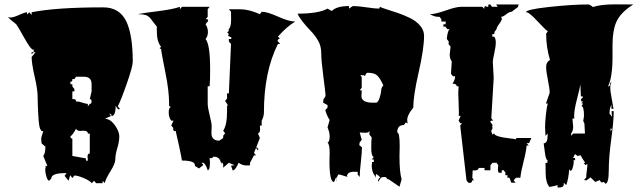

<svg xmlns="http://www.w3.org/2000/svg" viewBox="-20 -766 2913 877"><path d="M124.5 -710Q235.8 -732.4 451.7 -732.4Q526.4 -732.4 557.6 -667Q586.4 -605 586.4 -484.4Q586.4 -462.4 559.6 -385.3Q532.7 -308.1 518.1 -280.3L528.3 -268.1L519.5 -266.6L508.3 -282.2Q508.3 -235.8 488.8 -235.8L489.3 -240.7Q489.3 -242.2 486.1 -244.4Q482.9 -246.6 480 -246.6H479.5L486.8 -235.8L459.5 -224.1Q485.4 -221.7 505.1 -193.6Q524.9 -165.5 524.9 -142.8Q524.9 -120.1 515.9 -89.8Q506.8 -59.6 506.8 -39.3Q506.8 -19 484.6 16.1Q462.4 51.3 458.5 70.3L448.7 59.6V70.8H418.9L409.7 59.6L399.4 70.8Q390.1 59.1 362.3 47.4Q334.5 35.6 319.8 35.6L310.5 47.4L300.8 34.2L293 59.6L274.9 37.1L284.2 24.9H275.9Q214.4 24.9 214.4 49.3L204.6 59.6Q197.3 59.1 191.9 40.3Q186.5 21.5 186.5 9.8L189 -9.3L192.9 -6.8L195.8 -9.3L177.7 -53.7Q187.5 -64.9 187.5 -98.6L186 -97.2L169.9 -111.3L168 -132.3Q168 -137.7 177.7 -167H169.9L163.1 -178.2Q157.7 -189.5 154.8 -241.2Q151.9 -293 151.9 -325Q151.9 -356.9 138.2 -416.5Q124.5 -476.1 124.5 -505.9L142.6 -528.3L133.8 -526.9V-540.5L130.9 -539.1Q121.1 -539.1 90.6 -593.5Q60.1 -647.9 55.2 -653.6Q50.3 -659.2 36.4 -669.4Q22.5 -679.7 16.6 -688L26.4 -686Q41.5 -686 66.4 -697.5Q91.3 -709 103.5 -710V-699.7L113.8 -710L124.5 -697.8ZM398.4 -381.3Q398.4 -415.5 363.3 -415.5H327.6L319.8 -404.8H310.5Q310.5 -397 309.1 -395Q307.6 -393.1 301.8 -393.1V-381.3H310.5V-371.1L319.8 -359.4V-348.6H310.5V-313.5H315.4Q327.6 -313.5 327.6 -302.7Q340.8 -302.7 356.9 -297.1Q373 -291.5 381.3 -291.5V-280.3L390.1 -291.5Q398.4 -291.5 398.4 -302.5Q398.4 -313.5 390.1 -313.5L398.4 -348.6ZM381.3 -31.7 379.9 -51.8Q379.9 -64.9 390.1 -64.9V-155.8H381.3Q381.3 -168.9 361.3 -168.9L346.2 -168Q331.1 -168 327.6 -178.2Q308.6 -144.5 301.8 -144.5Q301.8 -132.8 310.5 -132.8V-53.7L372.1 -42.5Q372.1 -31.7 374.5 -30.8Q374.5 -32.7 377 -32.7ZM124.5 -517.6V-528.3Q130.9 -528.3 133.8 -526.9Q128.9 -524.4 124.5 -517.6Z M1035.2 -9.3 1051.8 -11.2 1025.4 -22.5 999.5 0V-15.1Q997.6 -23.4 990.7 -23.4V-14.2Q988.8 -30.8 981.2 -40.5Q973.6 -50.3 954.6 -50.3Q950.2 -43.5 944.6 -43.5Q939 -43.5 937.5 -44.4L939 -24.9Q939 11.7 928.7 11.7Q921.4 -13.2 909.2 -22.5Q902.8 -22.5 900.9 -21.5L909.2 -12.7L889.2 3.4L870.6 -7.8Q870.6 -22 857.9 -26.4Q841.8 -32.7 811 -32.7Q811 -38.6 797.1 -102.8Q783.2 -167 782.2 -168.9Q780.3 -167 778.1 -167Q775.9 -167 773.2 -170.2Q770.5 -173.3 770.5 -176Q770.5 -178.7 772.5 -180.7L762.2 -192.4L772.5 -214.8H762.2Q751.5 -227.5 750.7 -250Q750 -272.5 759.8 -277.3L752.4 -282.2V-293Q752.4 -350.6 735.8 -432.9Q719.2 -515.1 715.3 -543H709L715.3 -553.2Q696.3 -575.2 696.3 -625V-644.5Q688.5 -653.8 679.4 -666Q670.4 -678.2 666.5 -682.9Q662.6 -687.5 654.8 -692.9Q642.6 -701.2 608.4 -701.2Q627 -705.6 699.2 -714.6Q771.5 -723.6 801.8 -734.9V-723.6L811 -734.9H937.5L928.7 -723.6V-689L918.9 -678.2Q919.4 -678.7 922.9 -678.7Q930.7 -678.7 930.7 -671.4Q930.7 -669.4 928.7 -667.5L918.9 -655.3Q929.7 -638.7 929.7 -619.6Q929.7 -600.6 918.9 -587.9Q939.9 -563.5 939.9 -448.2Q939.9 -397.5 937.5 -372.1H928.7V-293Q928.7 -275.4 937.7 -239.5Q946.8 -203.6 946.8 -189.9L945.8 -158.2Q945.8 -123.5 981.4 -123.5L999.5 -135.7V-146.5L1008.3 -157.2L999.5 -168.9Q1017.1 -195.3 1017.1 -256.8V-282.2L1021 -285.2L1008.3 -305.2L1017.1 -315.9V-339.8H1025.4L1035.2 -565.4L1025.4 -576.2V-587.9H1035.2Q1037.1 -590.3 1037.1 -593Q1037.1 -595.7 1029.5 -598.4Q1022 -601.1 1022 -603.3Q1022 -605.5 1025.4 -610.4L1017.1 -620.1L1018.6 -619.6Q1020.5 -619.6 1022.9 -622.6Q1025.4 -625.5 1025.4 -627.4Q1025.4 -629.4 1023.4 -630.4Q1035.6 -642.6 1035.6 -674.3Q1035.6 -706.1 1035.2 -712.4L1025.4 -723.6H1078.6Q1116.7 -723.6 1167 -701.2L1175.3 -712.4Q1200.7 -712.4 1250.5 -689.9Q1300.3 -667.5 1328.6 -667.5Q1289.6 -644.5 1249.5 -598.6L1259.3 -589.4H1257.3Q1253.9 -589.4 1251 -586.2Q1248 -583 1248 -580.1Q1248 -577.1 1249.5 -576.2L1260.3 -565.4H1249.5Q1185.5 -438 1185.5 -252.4Q1185.5 -233.9 1175.3 -214.8V-192.4H1167L1168 -178.2Q1168 -157.2 1158.2 -157.2L1167 -135.7L1149.4 -90.3Q1150.4 -92.3 1152.6 -92.3Q1154.8 -92.3 1157.2 -89.1Q1159.7 -85.9 1159.7 -83.3Q1159.7 -80.6 1158.2 -79.1L1149.4 -90.3L1140.1 -67.4L1149.4 -56.6H1140.1L1122.1 -22.5V-11.2Q1119.1 -10.3 1103.5 -10.3Q1087.9 -10.3 1069.8 -22.5Q1066.4 -13.2 1058.3 -0.5Q1050.3 12.2 1043 12.7Z M1679.7 -16.6 1678.7 -22.5Q1678.7 -24.9 1679.7 -25.9H1687.5V-37.6H1677.7L1687.5 -48.8Q1675.8 -52.2 1675.8 -89.1Q1675.8 -126 1677.7 -138.7L1667.5 -150.9V-168.9Q1665 -159.7 1650.6 -159.7Q1636.2 -159.7 1623 -161.1L1632.3 -127L1623 -116.2L1621.1 -103L1632.3 -93.8H1633.3Q1633.3 -71.3 1628.2 -25.6Q1623 20 1623 42.5L1613.8 30.8V18.6H1596.7Q1565.4 18.6 1564.5 41Q1558.6 40 1545.4 35.4Q1532.2 30.8 1524.9 30.8L1515.6 50.3V42.5L1505.9 65.4Q1484.9 65.4 1484.9 -27.8L1485.8 -70.3Q1485.8 -104 1476.1 -116.2H1479.5Q1485.8 -125 1485.8 -143.3Q1485.8 -161.6 1476.1 -184.1L1485.8 -218.3Q1474.6 -232.9 1465.8 -263.2L1476.1 -274.4V-286.1L1456.1 -296.9Q1456.1 -314 1461.4 -318.4Q1466.8 -322.8 1466.8 -332.5Q1466.8 -342.3 1457 -416.5Q1447.3 -490.7 1447.3 -523.2Q1447.3 -555.7 1433.1 -580.1Q1418.9 -604.5 1400.9 -623Q1349.6 -676.8 1339.4 -703.6Q1434.6 -703.6 1476.1 -726.6L1495.6 -715.8Q1517.1 -738.3 1574.2 -738.3V-726.6Q1589.8 -738.3 1593.8 -738.3Q1615.7 -738.3 1654.8 -732.4Q1693.8 -726.6 1711.9 -726.6L1715.8 -734.9Q1721.2 -731 1745.4 -723.6Q1769.5 -716.3 1797.1 -706.8Q1824.7 -697.3 1852.5 -683.8Q1880.4 -670.4 1898.7 -649.2Q1917 -627.9 1917 -602.5Q1917 -543.5 1892.3 -435.8Q1867.7 -328.1 1867.7 -274.4Q1835 -233.9 1840.8 -210.4Q1840.8 -205.6 1843.3 -202.1L1834 -207L1824.7 -194.8Q1794.4 -194.8 1794.4 -161.1Q1805.7 -161.1 1805.7 -98.1L1804.7 -51.8Q1804.7 20 1814.5 53.2L1804.7 86.9L1755.9 53.2Q1749 53.2 1746.6 47.9Q1744.1 42.5 1736.3 42.5Q1728.5 42.5 1724.1 44.2Q1719.7 45.9 1718.3 48.1Q1716.8 50.3 1713.4 55.7Q1710 61 1706.5 65.4Q1706.5 48.8 1717.3 44.4Q1717.3 43 1700.2 29.3L1696.8 30.8V47.4Q1696.3 41.5 1691.4 35.6Q1677.7 19 1677.7 -14.2Q1679.7 -14.2 1679.7 -16.6ZM1632.3 -353.5 1630.9 -327.6Q1630.9 -296.9 1683.6 -296.9H1696.8Q1707 -296.9 1714.1 -319.6Q1721.2 -342.3 1721.2 -353.8Q1721.2 -365.2 1731 -376Q1715.3 -410.6 1701.9 -422.1Q1688.5 -433.6 1659.7 -433.6Q1653.8 -433.6 1650.6 -426.3Q1647.5 -418.9 1646.5 -418.9L1641.6 -422.4H1624.5Q1627.4 -421.9 1629.9 -417.7Q1632.3 -413.6 1632.3 -409.7V-365.2L1623 -353.5ZM1515.6 65.4Q1514.6 62 1514.6 56.9Q1514.6 51.8 1515.6 50.3ZM1564.5 41 1571.3 42.5H1564.5Z M2231 -483.4 2234.9 -413.6V-407.2L2224.1 -225.6L2232.9 -214.8H2223.6L2218.8 -210.4L2231.9 -192.4H2227.1L2230 -180.7L2223.6 -168L2229 -150.9L2237.3 -157.2Q2236.3 -142.1 2309.1 -133.8Q2334.5 -130.9 2335.9 -129.9L2338.9 -135.7H2407.2L2396.5 -112.3H2385.3L2395.5 -101.1H2385.3Q2383.8 -75.7 2371.3 -27.3Q2358.9 21 2356.9 45.9H2336.9L2326.2 57.6L2335.4 68.4H2315.4L2307.1 45.9H2297.4L2298.3 34.2H2288.1L2289.1 23.4L2281.2 11.7H2272L2271.5 23.4H2262.7Q2254.4 23.4 2254.4 9.5Q2254.4 -4.4 2255.9 -11.2L2248 -22.5H2230L2220.2 -11.2V11.7H2192.9L2193.4 1H2167Q2165.5 12.7 2145.5 12.7L2139.2 11.7L2137.2 45.9L2144.5 57.6H2136.7Q2136.7 69.3 2125.5 69.3L2118.7 68.4L2110.8 57.6L2082 -192.4L2090.8 -203.1H2082.5L2074.7 -214.8L2084 -236.8H2075.2L2076.2 -250.5L2073.2 -341.8Q2073.2 -342.8 2074.7 -372.1H2065.9Q2065.9 -383.8 2046.9 -383.8Q2058.6 -401.9 2058.6 -414.6V-417.5H2049.3L2040 -428.7L2043.5 -484.9Q2034.2 -498.5 2034.2 -517.6L2038.1 -553.2L2028.8 -564.5L2029.8 -576.2L2021 -587.9Q2023.4 -621.6 2033.2 -632.8H2023.4L2014.2 -644.5H2004.9L2005.4 -655.3H2015.1L2016.1 -667.5H1996.1V-677.2L1988.3 -689Q1968.8 -689 1958.5 -694.1Q1948.2 -699.2 1942.9 -701.2Q1968.3 -701.2 2015.6 -718Q2063 -734.9 2086.4 -734.9H2183.1L2192.4 -725.6V-734.9L2201.7 -739.7L2200.7 -734.9H2210L2210.9 -745.6H2219.7L2227.1 -734.9H2253.4L2246.1 -745.6H2349.1L2345.7 -733.9L2317.4 -712.4Q2307.1 -712.4 2292.2 -700.7Q2277.3 -689 2268.6 -689L2272.5 -681.2Q2272 -672.4 2260.5 -657.2Q2249 -642.1 2248 -632.8L2238.8 -620.1L2237.8 -610.4H2229L2228.5 -598.6H2237.3Q2244.6 -590.3 2244.6 -572Q2244.6 -553.7 2237.8 -523.2Q2231 -492.7 2231 -483.4Z M2777.8 -559.1V-506.8Q2777.8 -412.6 2757.3 -371.1Q2766.6 -371.1 2766.6 -382.3V-386.2L2775.4 -393.6Q2767.6 -385.7 2767.6 -366.9Q2767.6 -348.1 2774.7 -312Q2781.7 -275.9 2782.2 -269H2772.9V-288.1Q2764.2 -270.5 2764.2 -251.5V-246.6L2775.4 -232.9L2773.4 -258.3H2783.2V-254.4Q2783.2 -212.9 2772 -130.1Q2760.7 -47.4 2760.7 12Q2760.7 71.3 2745.6 73.2L2738.3 65.4L2726.6 67.4L2718.8 56.6L2697.3 65.9L2698.7 64.5L2677.2 44.4L2659.2 57.6L2647.5 56.6L2657.7 44.4Q2657.7 34.2 2660.4 13.7Q2663.1 -6.8 2663.1 -17.6L2654.3 -11.7L2645.5 -22.5H2653.3Q2641.1 -38.6 2632.3 -56.6L2617.7 -53.7L2606.4 -62.5L2597.7 -44.4H2606.4L2607.4 -33.7L2600.1 -35.2L2600.6 -26.9Q2600.6 -16.6 2596.4 -1.5Q2592.3 13.7 2587.2 13.7Q2582 13.7 2580.1 5.9Q2577.1 49.8 2566.4 79.6L2555.2 68.4V75.2Q2555.2 83 2549.8 86.9Q2543 90.8 2527.3 90.8L2526.4 79.6Q2512.2 84.5 2489.7 87.9Q2472.7 67.9 2472.4 25.9Q2472.2 -16.1 2471.7 -22.5L2479.5 -21.5L2481.4 -33.7Q2472.7 -36.1 2468.5 -72Q2464.4 -107.9 2463.4 -111.3Q2481.4 -111.3 2481.4 -147.5V-156.2L2471.7 -145.5L2469.7 -183.1Q2469.7 -206.1 2473.4 -241.7Q2477.1 -277.3 2482.4 -293H2473.6L2490.7 -341.8Q2490.7 -361.3 2482.7 -400.4Q2474.6 -439.5 2474.6 -460.9Q2474.6 -482.4 2492.2 -492.2Q2475.1 -547.4 2474.6 -611.8L2482.4 -623.5Q2473.6 -627.4 2435.3 -668.7Q2397 -710 2385.3 -710H2382.3Q2382.3 -722.7 2487.3 -734.1Q2592.3 -745.6 2667.5 -745.6Q2674.8 -745.6 2688 -733.9Q2724.6 -746.1 2790 -746.1L2872.6 -745.6Q2812.5 -708 2793.9 -662.6Q2777.8 -624 2777.8 -559.1ZM2602.5 -235.8 2603.5 -224.6H2594.7L2598.1 -187Q2598.1 -168.9 2588.9 -156.2L2589.4 -145.5L2598.1 -156.2H2651.9L2649.4 -202.1L2644 -213.4L2647.5 -235.8Q2647.5 -281.2 2635.7 -281.2L2644 -293H2635.7L2643.1 -302.7H2634.8L2633.8 -314.9Q2642.1 -314.9 2642.1 -325.7H2633.3L2630.9 -380.4Q2628.4 -362.3 2615.5 -313.2Q2602.5 -264.2 2602.5 -235.8ZM2774.4 -177.2 2770 -179.2Q2769 -179.2 2769 -173.3V-165.5Q2769 -166.5 2776.4 -178.2Q2775.4 -177.2 2774.4 -177.2ZM2748.5 75.7 2743.7 73.2ZM2696.3 67.4Q2696.3 65.9 2697.3 65.9Z"/></svg>

Font: Butcherman
Style: Regular
Weight: 400
Version: Version 001.003